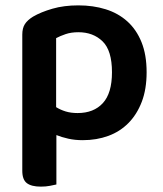

<svg xmlns="http://www.w3.org/2000/svg" viewBox="-20 -508 606 715"><path d="M288 14Q259 14 234.5 8.5Q210 3 190 -5V179Q181 181 166 184Q151 187 132 187Q97 187 80 174Q63 161 63 128V-379Q63 -403 72.5 -418Q82 -433 103 -446Q132 -463 175 -475.5Q218 -488 272 -488Q327 -488 373.5 -473.5Q420 -459 454 -428.5Q488 -398 507 -351Q526 -304 526 -239Q526 -176 508 -129Q490 -82 458.5 -50Q427 -18 383.5 -2Q340 14 288 14ZM269 -87Q329 -87 363 -124Q397 -161 397 -239Q397 -320 362 -354Q327 -388 272 -388Q245 -388 224.5 -381Q204 -374 189 -366V-109Q205 -99 224.5 -93Q244 -87 269 -87Z"/></svg>

Font: Baloo Da 2 SemiBold
Style: Regular
Weight: 600
Designer: Noopur Datye, Sulekha Rajkumar and Ek Type
Foundry: Ek Type
Version: Version 1.640;hotconv 1.0.111;makeotfexe 2.5.65597; ttfautoh